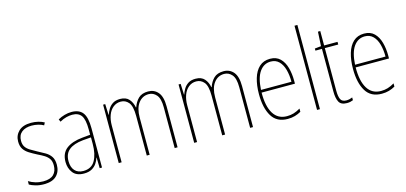

<svg xmlns="http://www.w3.org/2000/svg" viewBox="-66 -1212 3537 1674"><g transform="rotate(-15 1702.5 -375.0)"><path d="M318 -126Q318 -64 280.5 -27Q243 10 167 10Q125 10 91.5 0Q58 -10 37 -22V-53Q64 -36 97.5 -26Q131 -16 167 -16Q231 -16 261 -45.5Q291 -75 291 -128Q291 -164 276.5 -186Q262 -208 236.5 -224Q211 -240 177 -256Q140 -275 109.5 -294Q79 -313 61.5 -339.5Q44 -366 44 -408Q44 -463 82 -500Q120 -537 194 -537Q228 -537 258.5 -529.5Q289 -522 312 -509L300 -486Q280 -498 251 -505Q222 -512 193 -512Q137 -512 103.5 -485.5Q70 -459 70 -407Q70 -374 84 -353Q98 -332 123.5 -316Q149 -300 183 -282Q220 -263 250.5 -245Q281 -227 299.5 -199.5Q318 -172 318 -126Z M559 -537Q628 -537 660 -495.5Q692 -454 692 -356V0H671L669 -96H667Q659 -69 642.5 -45Q626 -21 598.5 -5.5Q571 10 528 10Q460 10 428.5 -31Q397 -72 397 -129Q397 -208 448.5 -247.5Q500 -287 593 -296L666 -303V-351Q666 -441 640.5 -476.5Q615 -512 559 -512Q535 -512 506.5 -505Q478 -498 446 -480L436 -503Q464 -519 496 -528Q528 -537 559 -537ZM593 -273Q510 -265 467 -230.5Q424 -196 424 -129Q424 -74 451.5 -43.5Q479 -13 528 -13Q602 -13 634.5 -70.5Q667 -128 667 -220V-279Z M1251 -537Q1306 -537 1340 -497Q1374 -457 1374 -370V0H1348V-368Q1348 -447 1319.5 -480Q1291 -513 1250 -513Q1193 -513 1157.5 -466.5Q1122 -420 1122 -336V0H1096V-357Q1096 -446 1068 -479.5Q1040 -513 998 -513Q958 -513 928.5 -489Q899 -465 884 -424Q869 -383 869 -333V0H843V-527H862L866 -429H868Q876 -453 890.5 -478Q905 -503 931 -520Q957 -537 998 -537Q1051 -537 1078 -506Q1105 -475 1113 -430H1116Q1132 -477 1163 -507Q1194 -537 1251 -537Z M1932 -537Q1987 -537 2021 -497Q2055 -457 2055 -370V0H2029V-368Q2029 -447 2000.5 -480Q1972 -513 1931 -513Q1874 -513 1838.5 -466.5Q1803 -420 1803 -336V0H1777V-357Q1777 -446 1749 -479.5Q1721 -513 1679 -513Q1639 -513 1609.5 -489Q1580 -465 1565 -424Q1550 -383 1550 -333V0H1524V-527H1543L1547 -429H1549Q1557 -453 1571.5 -478Q1586 -503 1612 -520Q1638 -537 1679 -537Q1732 -537 1759 -506Q1786 -475 1794 -430H1797Q1813 -477 1844 -507Q1875 -537 1932 -537Z M2351 -537Q2408 -537 2442 -503.5Q2476 -470 2491 -415.5Q2506 -361 2506 -298V-271H2205Q2204 -147 2245 -81Q2286 -15 2367 -15Q2399 -15 2427.5 -23.5Q2456 -32 2488 -51V-22Q2462 -7 2432.5 1.5Q2403 10 2367 10Q2269 10 2224 -64Q2179 -138 2179 -263Q2179 -343 2197.5 -405Q2216 -467 2254 -502Q2292 -537 2351 -537ZM2351 -512Q2289 -512 2250.5 -458Q2212 -404 2206 -295H2481Q2481 -356 2467.5 -405Q2454 -454 2425 -483Q2396 -512 2351 -512Z M2659 0H2633V-760H2659Z M2902 -14Q2918 -14 2932 -17.5Q2946 -21 2957 -26V-1Q2945 4 2932 7Q2919 10 2901 10Q2848 10 2830 -23.5Q2812 -57 2812 -120V-503H2753V-522L2810 -528L2817 -657H2838V-527H2959V-503H2838V-119Q2838 -66 2851 -40Q2864 -14 2902 -14Z M3200 -537Q3257 -537 3291 -503.5Q3325 -470 3340 -415.5Q3355 -361 3355 -298V-271H3054Q3053 -147 3094 -81Q3135 -15 3216 -15Q3248 -15 3276.5 -23.5Q3305 -32 3337 -51V-22Q3311 -7 3281.5 1.5Q3252 10 3216 10Q3118 10 3073 -64Q3028 -138 3028 -263Q3028 -343 3046.5 -405Q3065 -467 3103 -502Q3141 -537 3200 -537ZM3200 -512Q3138 -512 3099.5 -458Q3061 -404 3055 -295H3330Q3330 -356 3316.5 -405Q3303 -454 3274 -483Q3245 -512 3200 -512Z"/></g></svg>

Font: Noto Sans Myanmar Condensed Thin
Style: Regular
Weight: 100
Width: 3
Designer: Monotype Design Team
Foundry: Monotype Imaging Inc.
Version: Version 2.107; ttfautohint (v1.8.4.7-5d5b)